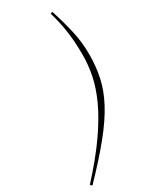

<svg xmlns="http://www.w3.org/2000/svg" viewBox="-296 -778 758 945"><g transform="rotate(-30 83.0 -305.5)"><path d="M-81 105Q9 6.5 65.8 -74.8Q122.5 -156 153.8 -224.5Q185 -293 196.8 -352.2Q208.5 -411.5 208.5 -465Q208.5 -540.5 200 -600Q191.5 -659.5 173.5 -721L185 -725Q208.5 -652 223.2 -587.2Q238 -522.5 238 -453.5Q238 -384 224.5 -322.2Q211 -260.5 177 -196.5Q143 -132.5 82.5 -57.5Q22 17.5 -71.5 114Z"/></g></svg>

Font: Newsreader 72pt ExtraLight
Style: Italic
Weight: 275
Italic angle: -17°
Designer: Hugues Gentile
Foundry: Production Type
Version: Version 1.003; ttfautohint (v1.8.3)